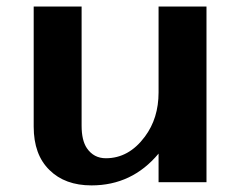

<svg xmlns="http://www.w3.org/2000/svg" viewBox="-20 -557 734 587"><path d="M611.3 0H464.8V-87.4Q383.8 9.8 259.8 9.8Q178.7 9.8 131.3 -37.1Q83 -84 83 -169.9V-537.1H229.5V-172.4Q229.5 -127.9 245.6 -104Q266.6 -73.2 303.7 -73.2Q374 -73.2 422.9 -139.2Q464.8 -195.3 464.8 -274.4V-537.1H611.3Z"/></svg>

Font: Klaudia
Style: Bold
Weight: 700
Designer: Wojciech Kalinowski "wmk69" (wmk69@o2.pl)
Foundry: Wojciech Kalinowski "wmk69" (wmk69@o2.pl)
Version: Version 3.1.0; 2021-05-10